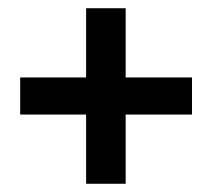

<svg xmlns="http://www.w3.org/2000/svg" viewBox="-20 -570 514 466"><path d="M189 -292H29V-382H189V-550H285V-382H446V-292H285V-124H189Z"/></svg>

Font: Mozilla Headline BETA SemiBold
Style: Regular
Weight: 600
Designer: Studio DRAMA
Foundry: Studio DRAMA
Version: Version 0.100